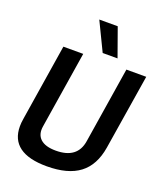

<svg xmlns="http://www.w3.org/2000/svg" viewBox="-166 -1036 983 1154"><g transform="rotate(20 325.0 -458.5)"><path d="M271 10Q155 10 96.5 -33Q38 -76 38 -161Q38 -173 39 -184.5Q40 -196 43 -214L120 -700H247L169 -209Q160 -155 191.5 -126Q223 -97 290 -97Q428 -97 446 -214L523 -700H650L573 -219Q554 -102 480 -46Q406 10 271 10ZM355 -745 267 -927H385L450 -745Z"/></g></svg>

Font: Georama ExtraCondensed Thin SemiBold
Style: Italic
Weight: 600
Italic angle: -9°
Version: Version 1.001